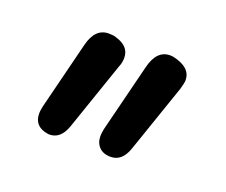

<svg xmlns="http://www.w3.org/2000/svg" viewBox="-56 -804 474 403"><g transform="rotate(20 180.5 -602.5)"><path d="M185 -515Q185 -521 187 -531L225 -683Q235 -724 265 -724Q272 -724 281 -721Q313 -711 313 -686Q313 -680 309 -666L256 -512Q245 -481 220 -481Q203 -481 194 -490.5Q185 -500 185 -515ZM48 -516Q48 -521 50 -531L88 -683Q98 -723 128 -723Q138 -723 144 -721Q176 -712 176 -686Q176 -675 172 -666L119 -512Q108 -481 83 -481Q80 -481 72 -483Q48 -490 48 -516Z"/></g></svg>

Font: Kodchasan Medium
Style: Regular
Weight: 500
Designer: Katatrad Aksorn Co.,Ltd.
Foundry: Cadson Demak Co.,Ltd.
Version: Version 1.000; ttfautohint (v1.6)